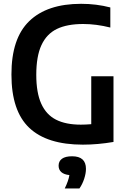

<svg xmlns="http://www.w3.org/2000/svg" viewBox="-20 -770 690 1032"><path d="M590 -360V-7Q505 7.5 425.5 7.5Q232.5 7.5 137 -83.2Q41.5 -174 41.5 -369Q41 -563.5 137.2 -656.5Q233.5 -749.5 416 -749.5Q498 -749.5 573 -730V-622Q497.5 -641 427 -641Q341 -641 286 -614.5Q231 -588 203 -528Q175 -468 175 -367.5Q175 -271.5 201.8 -212.5Q228.5 -153.5 281 -126.8Q333.5 -100 414.5 -100Q440.5 -100 470.5 -102.5V-360ZM442 137.5Q442 162 432.5 191Q423 220 407 243H328Q348.5 201 353 171Q324 168 309.5 155Q295 142 295 120.5Q295 96.5 313.2 83.2Q331.5 70 367.5 70Q442 70 442 137.5Z"/></svg>

Font: Encode Sans Semi Condensed SmBd
Style: Regular
Weight: 600
Width: 4
Designer: Multiple Designers
Foundry: Impallari Type
Version: Version 2.000